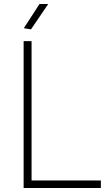

<svg xmlns="http://www.w3.org/2000/svg" viewBox="-20 -947 543 967"><path d="M100 -805 179 -927H223L136 -799ZM99 -740H139V-38H488V0H99Z"/></svg>

Font: Encode Sans Normal
Style: Thin
Weight: 100
Designer: Pablo Impallari, Andres Torresi
Foundry: Pablo Impallari, Andres Torresi
Version: Version 1.000; ttfautohint (v1.00) -l 8 -r 50 -G 200 -x 14 -